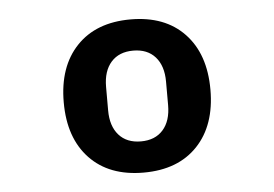

<svg xmlns="http://www.w3.org/2000/svg" viewBox="-37 -757 674 472"><g transform="rotate(-5 300.0 -521.0)"><path d="M119 -521Q119 -609 167 -659.5Q215 -710 300 -710Q385 -710 433 -659.5Q481 -609 481 -521Q481 -433 433 -382.5Q385 -332 300 -332Q215 -332 167 -382.5Q119 -433 119 -521ZM374 -492V-550Q374 -589 354.5 -611Q335 -633 300 -633Q265 -633 245.5 -611Q226 -589 226 -550V-492Q226 -453 245.5 -431Q265 -409 300 -409Q335 -409 354.5 -431Q374 -453 374 -492Z"/></g></svg>

Font: iA Writer Duo V
Style: Regular
Weight: 400
Designer: Mike Abbink, Paul van der Laan, Pieter van Rosmalen, Oliver Reichenstein
Foundry: Information Architects Inc.
Version: Version 2.000